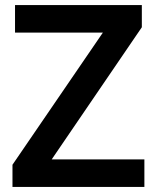

<svg xmlns="http://www.w3.org/2000/svg" viewBox="-20 -734 616 754"><path d="M547 0V-108H183L537 -627V-714H39V-606H384L29 -87V0Z"/></svg>

Font: Noto Sans Ol Chiki SemiBold
Style: Regular
Weight: 600
Designer: Monotype Design Team, Lewis McGuffie
Foundry: Monotype Imaging Inc.
Version: Version 2.003